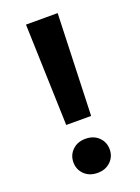

<svg xmlns="http://www.w3.org/2000/svg" viewBox="-136 -760 601 826"><g transform="rotate(-20 164.0 -347.5)"><path d="M107 -235 92 -700H237L221 -235ZM164 5Q127 5 104 -17.5Q81 -40 81 -73Q81 -106 104 -128.5Q127 -151 164 -151Q201 -151 224 -128.5Q247 -106 247 -73Q247 -40 224 -17.5Q201 5 164 5Z"/></g></svg>

Font: DM Sans 9pt
Style: Bold
Weight: 700
Designer: Colophon Foundry, Jonny Pinhorn
Foundry: Colophon Foundry
Version: Version 4.004;gftools[0.9.30]